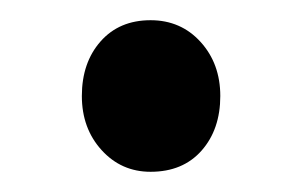

<svg xmlns="http://www.w3.org/2000/svg" viewBox="-20 -428 296 190"><path d="M129 -258Q100 -258 80.5 -279.5Q61 -301 61 -333Q61 -366 79.5 -387Q98 -408 129 -408Q159 -408 178.5 -386.5Q198 -365 198 -333Q198 -300 179.5 -279Q161 -258 129 -258Z"/></svg>

Font: Myanmar Chatu
Style: Regular
Weight: 400
Designer: Danh Hong
Foundry: Google Inc.
Version: Version 2.00 November 20, 2015